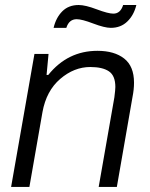

<svg xmlns="http://www.w3.org/2000/svg" viewBox="-20 -739 593 759"><path d="M191.9 -628.9Q201.2 -668.9 226.1 -694.1Q251 -719.2 291 -719.2Q317.4 -719.2 362.5 -702.1Q407.7 -685.1 428.2 -685.1Q456.1 -685.1 466.8 -719.2H519Q509.3 -679.2 483.4 -654.1Q457.5 -628.9 418 -628.9Q393.6 -628.9 348.6 -646Q303.7 -663.1 283.2 -663.1Q252.9 -663.1 242.2 -628.9ZM23.9 0 116.2 -525.9H171.9L164.1 -442.9H170.9Q247.6 -538.1 365.2 -538.1Q432.1 -538.1 470.9 -507.6Q509.8 -477.1 509.8 -412.1Q509.8 -385.7 503.9 -356L441.9 0H370.1L432.1 -354Q436 -384.3 436 -395Q436 -439.9 410.6 -457Q385.3 -474.1 336.9 -474.1Q272.9 -474.1 218 -427Q163.1 -379.9 147.9 -295.9L96.2 0Z"/></svg>

Font: Archivo Light
Style: Italic
Weight: 300
Italic angle: -10°
Designer: Hector Gatti
Foundry: Omnibus-Type
Version: Version 2.001